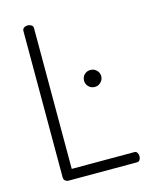

<svg xmlns="http://www.w3.org/2000/svg" viewBox="-111 -802 681 874"><g transform="rotate(-15 229.0 -365.5)"><path d="M103 0Q94 0 87 -5.5Q80 -11 80 -21V-711Q80 -721 87.5 -726Q95 -731 105 -731Q114 -731 122 -726Q130 -721 130 -711V-48H425Q434 -48 438.5 -40.5Q443 -33 443 -24Q443 -15 438.5 -7.5Q434 0 425 0ZM329 -381Q311 -381 299.5 -393Q288 -405 288 -421Q288 -438 299.5 -449.5Q311 -461 329 -461Q345 -461 357 -449.5Q369 -438 369 -421Q369 -405 357 -393Q345 -381 329 -381Z"/></g></svg>

Font: Dosis ExtraLight Light
Style: Regular
Weight: 300
Version: Version 3.001; ttfautohint (v1.8.2)